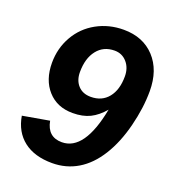

<svg xmlns="http://www.w3.org/2000/svg" viewBox="-130 -797 816 907"><g transform="rotate(20 278.0 -344.0)"><path d="M398.9 -318.8Q367.2 -281.2 331.1 -263.4Q294.9 -245.6 244.1 -245.6Q165.5 -245.6 118.7 -297.9Q71.8 -350.1 71.8 -436Q71.8 -508.8 106.4 -569.6Q141.1 -630.4 202.4 -664.3Q263.7 -698.2 337.9 -698.2Q435.5 -698.2 493.7 -635.5Q551.8 -572.8 551.8 -467.3Q551.8 -383.3 528.1 -289.3Q504.4 -195.3 461.9 -127.2Q419.4 -59.1 361.8 -24.7Q304.2 9.8 233.9 9.8Q145 9.8 90.8 -32.2Q36.6 -74.2 23.4 -151.9L157.2 -175.3Q171.4 -98.6 243.2 -98.6Q356.9 -98.6 398.9 -318.8ZM417.5 -492.7Q417.5 -535.2 393.1 -563Q368.7 -590.8 331.1 -590.8Q275.4 -590.8 243.2 -549.8Q210.9 -508.8 210.9 -439.5Q210.9 -397.9 234.4 -372.3Q257.8 -346.7 298.3 -346.7Q354 -346.7 385.7 -385.7Q417.5 -424.8 417.5 -492.7Z"/></g></svg>

Font: Liberation Sans
Style: Bold Italic
Weight: 700
Italic angle: -12°
Designer: Steve Matteson
Foundry: Ascender Corporation
Version: Version 2.1.5